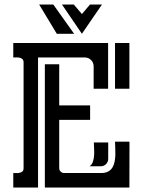

<svg xmlns="http://www.w3.org/2000/svg" viewBox="-20 -835 636 855"><path d="M149.4 -579.1V0H39.1V-64.5Q45.4 -64.5 53.2 -64.2Q61 -64 68.1 -65.7Q75.2 -67.4 80.1 -71.8Q85 -76.2 85 -85.9V-557.6Q85 -566.9 80.1 -571.5Q75.2 -576.2 68.1 -577.9Q61 -579.6 53.2 -579.3Q45.4 -579.1 39.1 -579.1V-643.6H461.4V-439.9H397V-539.6Q397 -556.2 385.5 -567.6Q374 -579.1 357.4 -579.1ZM243.7 -85.9Q243.7 -77.1 250.2 -70.8Q256.8 -64.5 265.6 -64.5H430.7Q449.7 -64.5 461.9 -71.3Q474.1 -78.1 481 -89.6Q487.8 -101.1 490.5 -115.7Q493.2 -130.4 493.7 -146Q494.1 -161.6 493.2 -176.8Q492.2 -191.9 492.2 -204.1H556.2V-200.7H556.6L556.2 0H179.7V-548.8H243.7V-365.7H381.3V-301.3H243.7ZM556.2 -643.6V-439.9H492.2V-643.6ZM434.1 -814.9 344.7 -684.6 255.9 -814.9H308.6L344.7 -772.5L380.9 -814.9ZM232.9 -684.6 154.3 -814.9H217.3L310.1 -684.6ZM378.9 -94.7Q389.6 -101.6 394 -115.5Q398.4 -129.4 399.2 -145.3Q399.9 -161.1 398.9 -176.3Q397.9 -191.4 397.9 -200.7H461.9V-127.4Q461.9 -114.3 452.4 -104.5Q442.9 -94.7 429.7 -94.7Z"/></svg>

Font: Isar CAT
Style: Regular
Weight: 400
Designer: Digitized by Peter Wiegel
Foundry: CAT-Fonts, Peter Wiegel
Version: Version 1.000; ttfautohint (v1.3)